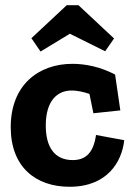

<svg xmlns="http://www.w3.org/2000/svg" viewBox="-20 -704 511 734"><path d="M416 -557 280 -684H235L100 -558L135 -507L247 -575L382 -508ZM455 -168 347 -188C338 -123 310 -92 258 -92C189 -92 155 -141 155 -224C155 -319 199 -358 254 -358C275 -358 298 -353 322 -345L337 -271L440 -282L420 -419C365 -448 307 -460 257 -460C126 -460 21 -378 21 -218C21 -66 116 10 246 10C391 10 446 -86 455 -168Z"/></svg>

Font: Zilla Slab Bold
Style: Regular
Weight: 700
Designer: Typotheque.com
Foundry: Typotheque type foundry
Version: Version 1.3; 2018